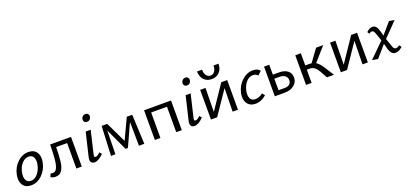

<svg xmlns="http://www.w3.org/2000/svg" viewBox="24 -1590 5370 2531"><g transform="rotate(-20 2708.5 -324.5)"><path d="M171 5Q92 5 56.5 -50.5Q21 -106 39 -192Q59 -290 127.5 -355.5Q196 -421 283 -421Q361 -421 397 -367Q433 -313 415 -225Q395 -128 327 -61.5Q259 5 171 5ZM189 -52Q243 -52 284.5 -101.5Q326 -151 340 -221Q353 -284 334 -323.5Q315 -363 266 -363Q214 -363 171.5 -317.5Q129 -272 114 -197Q101 -130 121 -91Q141 -52 189 -52Z M881 -416V0H805V-357H651Q650 -293 648 -251Q646 -209 641 -162.5Q636 -116 626.5 -88.5Q617 -61 601.5 -36.5Q586 -12 563 -1.5Q540 9 509 9Q477 9 444 -10L463 -55Q480 -50 494 -50Q514 -50 529.5 -62Q545 -74 555 -99.5Q565 -125 571 -154Q577 -183 580.5 -229.5Q584 -276 585.5 -316Q587 -356 588 -416Z M1150 -530Q1125 -530 1112 -546.5Q1099 -563 1104 -588Q1108 -609 1123.5 -622Q1139 -635 1160 -635Q1185 -635 1198 -618Q1211 -601 1206 -576Q1202 -555 1186.5 -542.5Q1171 -530 1150 -530ZM1060 6Q1028 6 1013 -15.5Q998 -37 1007 -79L1087 -416H1157L1082 -97Q1072 -57 1098 -57Q1120 -57 1163 -97L1187 -66Q1118 6 1060 6Z M1758 0H1683L1679 -335L1536 -22H1503L1359 -332L1353 0H1291L1310 -414H1388L1527 -125L1663 -414H1739Z M2284 -416V0H2206V-357H1984V0H1906V-416Z M2552 -530Q2527 -530 2514 -546.5Q2501 -563 2506 -588Q2510 -609 2525.5 -622Q2541 -635 2562 -635Q2587 -635 2600 -618Q2613 -601 2608 -576Q2604 -555 2588.5 -542.5Q2573 -530 2552 -530ZM2462 6Q2430 6 2415 -15.5Q2400 -37 2409 -79L2489 -416H2559L2484 -97Q2474 -57 2500 -57Q2522 -57 2565 -97L2589 -66Q2520 6 2462 6Z M2737 -658H2807Q2807 -608 2829 -577Q2851 -546 2887 -546Q2924 -546 2946 -577Q2968 -608 2968 -658H3038Q3038 -585 2996.5 -541Q2955 -497 2887 -497Q2819 -497 2778 -541Q2737 -585 2737 -658ZM3072 -416V0H2997L3003 -328L2780 0H2693V-416H2768L2763 -81L2989 -416Z M3479 -331Q3454 -361 3412 -361Q3357 -361 3316 -314Q3275 -267 3260 -197Q3247 -130 3267 -91Q3287 -52 3336 -52Q3394 -52 3443 -94L3472 -57Q3402 6 3319 6Q3242 6 3204.5 -49Q3167 -104 3185 -192Q3205 -288 3275.5 -354.5Q3346 -421 3432 -421Q3500 -421 3530 -379Z M3746 -277Q3824 -277 3868 -243Q3912 -209 3912 -148Q3912 -82 3861 -41Q3810 0 3727 0H3589V-416H3662V-277ZM3748 -58Q3792 -58 3816.5 -78.5Q3841 -99 3841 -135Q3841 -175 3812.5 -197.5Q3784 -220 3732 -220H3662V-58Z M4250 -224Q4291 -199 4334 -133L4419 0H4320L4263 -102Q4234 -150 4206.5 -168Q4179 -186 4137 -186H4105V0H4027V-416H4105V-245H4162Q4173 -245 4193 -243L4319 -416H4419Z M4894 -416V0H4819L4825 -328L4602 0H4515V-416H4590L4585 -81L4811 -416Z M5307 -49Q5332 -49 5357 -71L5382 -42Q5333 6 5281 6Q5221 6 5197 -83L5177 -158L5036 4L4956 -10L5161 -212L5126 -313Q5115 -344 5106 -355Q5097 -366 5084 -366Q5062 -366 5042 -349L5024 -378Q5067 -421 5110 -421Q5166 -421 5190 -332L5208 -262L5343 -418L5417 -405L5225 -208L5261 -102Q5271 -71 5281.5 -60Q5292 -49 5307 -49Z"/></g></svg>

Font: EauTest Medium
Style: Italic
Weight: 500
Italic angle: -12°
Designer: Christian Thalmann (Catharsis Fonts)
Version: Version 0.001;PS 000.001;hotconv 1.0.88;makeotf.lib2.5.64775